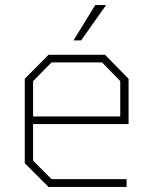

<svg xmlns="http://www.w3.org/2000/svg" viewBox="-20 -740 608 760"><path d="M271 -580 357 -720H400L301 -580ZM172 0 78 -94V-428L172 -523H396L489 -428V-249H111V-104L184 -31H481V0ZM111 -279H456V-419L384 -493H184L111 -419Z"/></svg>

Font: Tomorrow ExtraLight
Style: Regular
Weight: 275
Designer: Tony de Marco, Monica Rizzolli
Foundry: Just in Type
Version: Version 2.002